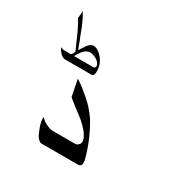

<svg xmlns="http://www.w3.org/2000/svg" viewBox="-151 -814 923 937"><g transform="rotate(30 311.0 -345.0)"><path d="M418.9 -75.2Q422.9 -61.5 425.8 -48.8Q426.8 -39.1 426.8 -30.3Q424.8 -23.4 420.9 -18.6Q418 -16.6 414.1 -15.6Q411.1 -14.6 406.2 -14.6H202.1Q199.2 -14.6 195.3 -15.6Q192.4 -16.6 189.5 -19.5Q181.6 -25.4 175.8 -33.2Q168.9 -43.9 164.1 -56.6Q158.2 -70.3 153.3 -84Q152.3 -86.9 151.4 -89.8Q149.4 -96.7 148.4 -103.5Q146.5 -108.4 146.5 -112.3L145.5 -131.8L148.4 -129.9Q156.2 -122.1 166 -115.2Q174.8 -109.4 185.5 -104.5Q194.3 -100.6 203.1 -97.7Q212.9 -95.7 221.7 -95.7H344.7Q346.7 -95.7 348.1 -96.2Q349.6 -96.7 351.6 -96.7Q354.5 -97.7 356.4 -98.6Q359.4 -100.6 361.3 -102.5Q365.2 -106.4 367.2 -109.4Q370.1 -114.3 371.1 -120.1Q371.1 -130.9 366.2 -142.6Q359.4 -156.2 349.6 -169.9Q329.1 -194.3 304.7 -214.8Q278.3 -235.4 252 -254.9Q233.4 -269.5 215.8 -284.2L197.3 -377.9Q210.9 -368.2 224.6 -359.4Q236.3 -349.6 248 -340.8Q265.6 -327.1 281.2 -312.5Q296.9 -298.8 310.5 -284.2Q328.1 -263.7 343.8 -242.2Q360.4 -215.8 374 -188.5Q387.7 -161.1 398.4 -133.8Q408.2 -108.4 416 -84Q418 -79.1 418.9 -75.2ZM226.6 -463.9Q230.5 -463.9 234.4 -463.9Q238.3 -463.9 241.2 -465.8Q243.2 -466.8 244.1 -468.8Q245.1 -471.7 246.1 -474.6Q246.1 -480.5 244.1 -485.4Q240.2 -491.2 235.4 -497.1Q231.4 -501 226.6 -504.9Q221.7 -507.8 215.8 -510.7Q209 -513.7 201.2 -516.6Q193.4 -518.6 186.5 -518.6Q180.7 -518.6 174.8 -516.6Q168 -514.6 162.1 -510.7Q153.3 -503.9 146.5 -496.1Q140.6 -487.3 134.8 -478.5L126 -463.9ZM252 -496.1Q253.9 -492.2 254.9 -488.3Q258.8 -475.6 259.8 -462.9Q259.8 -455.1 259.8 -448.2Q258.8 -439.5 255.9 -432.6Q253.9 -430.7 251 -428.7Q248 -427.7 244.1 -427.7H94.7Q91.8 -427.7 88.9 -428.7Q85 -429.7 82 -431.6Q75.2 -435.5 69.3 -441.4Q63.5 -447.3 58.6 -454.1Q53.7 -461.9 49.8 -468.8V-469.7Q56.6 -466.8 62.5 -464.8Q68.4 -463.9 74.2 -463.9H92.8Q98.6 -463.9 103.5 -463.9Q107.4 -464.8 109.4 -465.8Q113.3 -469.7 116.2 -473.6Q118.2 -477.5 119.1 -481.4L121.1 -486.3L118.2 -493.2Q110.4 -510.7 102.5 -528.3Q92.8 -549.8 83 -572.3Q75.2 -588.9 64.5 -609.4Q55.7 -624 49.8 -633.8L53.7 -674.8Q59.6 -666 64.5 -656.2Q69.3 -645.5 75.2 -634.8Q83 -618.2 89.8 -601.6Q96.7 -584 102.5 -567.4Q107.4 -555.7 112.3 -543.9Q117.2 -530.3 122.1 -516.6L128.9 -499L142.6 -519.5Q147.5 -528.3 153.3 -536.1Q157.2 -540 160.2 -543Q166 -548.8 172.9 -552.7Q177.7 -554.7 183.6 -555.7Q184.6 -555.7 184.6 -555.7Q193.4 -554.7 201.2 -551.8Q210.9 -546.9 219.7 -540Q230.5 -531.2 238.3 -520.5Q247.1 -508.8 252 -496.1Z"/></g></svg>

Font: Thabit-Oblique
Style: Oblique
Weight: 500
Designer: Regenerated by Nadim Shaikli
Foundry: MAK Alagha
Version: 0.01